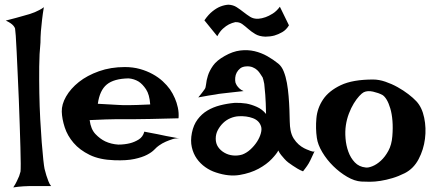

<svg xmlns="http://www.w3.org/2000/svg" viewBox="-20 -780 1883 827"><path d="M37.1 27.3Q46.9 12.7 52.7 0Q58.6 -12.7 62.5 -21.5Q66.4 -32.2 68.4 -41Q69.3 -46.9 69.3 -75.2Q69.3 -103.5 67.9 -146.5Q66.4 -189.5 64.9 -243.2Q63.5 -296.9 61 -352.5Q58.6 -408.2 56.2 -460.9Q53.7 -513.7 51.8 -556.2Q49.8 -598.6 47.9 -626Q45.9 -653.3 44.9 -657.2Q43 -663.1 38.1 -668.9Q28.3 -680.7 4.9 -691.4Q54.7 -704.1 81.1 -711.9Q96.7 -715.8 108.4 -719.7Q119.1 -723.6 129.9 -727.5Q138.7 -731.4 149.4 -736.8Q160.2 -742.2 168.9 -749Q164.1 -720.7 161.1 -694.3Q158.2 -668 156.2 -645.5Q154.3 -620.1 154.3 -596.7Q149.4 -548.8 148.9 -492.7Q148.4 -436.5 149.4 -378.9Q150.4 -321.3 153.3 -266.6Q156.2 -211.9 159.7 -167.5Q163.1 -123 166.5 -92.3Q169.9 -61.5 171.9 -52.7Q175.8 -38.1 179.7 -24.4Q183.6 -12.7 188.5 0.5Q193.4 13.7 200.2 21.5H105.5Q92.8 21.5 81.1 22.5Q70.3 23.4 58.6 24.4Q46.9 25.4 37.1 27.3Z M489.3 -157.2Q516.6 -157.2 540 -163.1Q559.6 -168 577.6 -179.2Q595.7 -190.4 601.6 -212.9Q621.1 -209 634.8 -206.5Q648.4 -204.1 658.2 -202.1Q668.9 -199.2 676.8 -198.2Q684.6 -196.3 695.3 -194.3Q705.1 -192.4 719.2 -189.9Q733.4 -187.5 752.9 -183.6Q738.3 -185.5 723.1 -180.7Q708 -175.8 694.3 -169.9Q678.7 -163.1 665 -153.3Q656.2 -147.5 645 -135.7Q633.8 -124 613.3 -113.3Q592.8 -102.5 559.1 -95.2Q525.4 -87.9 472.7 -89.8Q409.2 -91.8 366.2 -112.8Q323.2 -133.8 296.9 -164.6Q270.5 -195.3 258.8 -231.4Q247.1 -267.6 246.1 -298.8Q245.1 -330.1 264.6 -364.3Q284.2 -398.4 319.8 -426.8Q355.5 -455.1 406.2 -473.1Q457 -491.2 517.6 -491.2Q552.7 -491.2 582.5 -482.9Q612.3 -474.6 637.2 -460.9Q662.1 -447.3 680.7 -430.2Q699.2 -413.1 711.9 -395.5Q724.6 -377 733.4 -356.4Q741.2 -338.9 746.1 -316.4Q751 -293.9 749 -270.5Q674.8 -268.6 629.4 -267.6Q584 -266.6 558.6 -266.6H514.6H481.4Q463.9 -266.6 435.5 -265.6Q407.2 -264.6 366.2 -262.7Q371.1 -223.6 391.1 -202.6Q411.1 -181.6 433.6 -170.9Q459 -159.2 489.3 -157.2ZM401.4 -333Q432.6 -331.1 453.6 -330.1Q474.6 -329.1 488.3 -328.1Q502.9 -327.1 511.7 -327.1H536.1Q560.5 -327.1 627 -330.1Q624 -373 608.9 -395.5Q593.8 -418 577.1 -428.7Q557.6 -440.4 534.2 -442.4Q470.7 -441.4 439.9 -416Q409.2 -390.6 401.4 -333Z M861.3 -395.5Q866.2 -401.4 867.7 -417.5Q869.1 -433.6 875.5 -454.1Q881.8 -474.6 897.5 -497.1Q913.1 -519.5 948.2 -539.1Q982.4 -558.6 1014.6 -562.5Q1046.9 -566.4 1076.2 -559.6Q1105.5 -552.7 1131.3 -538.1Q1157.2 -523.4 1178.7 -505.9Q1193.4 -494.1 1202.1 -472.2Q1210.9 -450.2 1215.8 -422.9Q1220.7 -395.5 1223.1 -365.7Q1225.6 -335.9 1226.6 -308.1Q1227.5 -280.3 1228 -257.3Q1228.5 -234.4 1231.4 -219.7Q1235.4 -198.2 1245.1 -183.1Q1254.9 -168 1266.6 -157.7Q1278.3 -147.5 1290 -141.6Q1301.8 -135.7 1310.5 -132.8Q1316.4 -129.9 1321.3 -128.9Q1331.1 -125 1335 -128.9Q1329.1 -115.2 1324.2 -105.5Q1319.3 -95.7 1316.4 -88.9Q1312.5 -81.1 1309.6 -76.2Q1306.6 -70.3 1302.7 -65.4Q1299.8 -60.5 1294.9 -54.7Q1290 -48.8 1285.2 -42Q1272.5 -46.9 1261.2 -53.7Q1250 -60.5 1241.2 -66.4Q1230.5 -73.2 1221.7 -80.1Q1212.9 -86.9 1205.1 -95.7Q1198.2 -103.5 1190.9 -112.3Q1183.6 -121.1 1178.7 -131.8Q1172.9 -119.1 1150.9 -95.7Q1128.9 -72.3 1093.8 -53.2Q1058.6 -34.2 1012.2 -26.4Q965.8 -18.6 910.2 -37.1Q885.7 -44.9 864.3 -60.1Q842.8 -75.2 827.6 -96.7Q812.5 -118.2 806.2 -146Q799.8 -173.8 806.6 -208Q813.5 -242.2 831.1 -265.6Q848.6 -289.1 873 -303.7Q897.5 -318.4 927.7 -326.2Q958 -334 990.2 -336.9Q1015.6 -337.9 1041 -334Q1062.5 -330.1 1085.9 -319.8Q1109.4 -309.6 1126 -289.1Q1125 -340.8 1122.6 -371.6Q1120.1 -402.3 1118.2 -418.9Q1114.3 -438.5 1111.3 -446.3Q1106.4 -453.1 1101.1 -461.9Q1095.7 -470.7 1087.9 -478Q1080.1 -485.4 1068.4 -490.2Q1056.6 -495.1 1041 -494.1Q1024.4 -493.2 1014.6 -485.4Q1004.9 -477.5 999.5 -467.3Q994.1 -457 993.2 -445.3Q992.2 -433.6 994.1 -424.8Q996.1 -418.9 1000 -412.1Q1003.9 -406.2 1010.7 -399.4Q1017.6 -392.6 1029.3 -387.7Q1006.8 -384.8 989.3 -383.3Q971.7 -381.8 959 -379.9Q944.3 -377.9 933.6 -377Q922.9 -376 908.2 -373Q895.5 -371.1 877 -368.2Q858.4 -365.2 834 -360.4Q839.8 -367.2 844.7 -373.5Q849.6 -379.9 853.5 -384.8Q857.4 -390.6 861.3 -395.5ZM1007.8 -279.3Q990.2 -278.3 972.7 -271Q955.1 -263.7 941.4 -250.5Q927.7 -237.3 918.5 -220.2Q909.2 -203.1 909.2 -182.6Q909.2 -162.1 919.4 -147Q929.7 -131.8 946.8 -122.1Q963.9 -112.3 983.9 -110.4Q1003.9 -108.4 1023.4 -114.3Q1042 -121.1 1058.6 -136.2Q1075.2 -151.4 1086.9 -169.4Q1098.6 -187.5 1103.5 -205.6Q1108.4 -223.6 1104.5 -235.4Q1096.7 -260.7 1069.3 -271Q1042 -281.2 1007.8 -279.3ZM860.4 -692.4Q877.9 -717.8 896 -731.9Q914.1 -746.1 929.7 -752Q947.3 -758.8 963.9 -759.8Q984.4 -758.8 999.5 -749Q1014.6 -739.3 1028.8 -728Q1043 -716.8 1057.6 -707.5Q1072.3 -698.2 1092.8 -699.2Q1107.4 -700.2 1124 -706.1Q1137.7 -710.9 1154.3 -721.2Q1170.9 -731.4 1185.5 -751L1224.6 -670.9Q1212.9 -651.4 1195.8 -641.6Q1178.7 -631.8 1162.1 -627Q1143.6 -622.1 1123 -622.1Q1096.7 -623 1079.6 -633.3Q1062.5 -643.6 1049.3 -655.3Q1036.1 -667 1023.4 -676.3Q1010.7 -685.5 993.2 -684.6Q979.5 -681.6 965.8 -674.8Q954.1 -668.9 940.4 -656.7Q926.8 -644.5 916 -624Z M1586.9 -437.5Q1612.3 -437.5 1639.6 -428.2Q1667 -418.9 1692.4 -404.8Q1717.8 -390.6 1738.8 -374.5Q1759.8 -358.4 1773.4 -343.8Q1797.9 -317.4 1807.1 -272.9Q1816.4 -228.5 1810.5 -182.1Q1804.7 -135.7 1783.2 -94.7Q1761.7 -53.7 1723.6 -34.2Q1696.3 -20.5 1669.9 -12.7Q1643.6 -4.9 1619.1 -1Q1594.7 2.9 1573.2 2.9Q1551.8 2.9 1536.1 2Q1506.8 0 1475.1 -18.6Q1443.4 -37.1 1415.5 -64.5Q1387.7 -91.8 1368.2 -124.5Q1348.6 -157.2 1344.7 -186.5Q1338.9 -226.6 1342.8 -270.5Q1346.7 -314.5 1371.6 -351.6Q1396.5 -388.7 1447.8 -413.1Q1499 -437.5 1586.9 -437.5ZM1554.7 -58.6Q1565.4 -56.6 1584 -64Q1602.5 -71.3 1620.6 -87.9Q1638.7 -104.5 1652.8 -130.4Q1667 -156.2 1669.9 -193.4Q1672.9 -229.5 1670.4 -259.8Q1668 -290 1661.1 -313Q1654.3 -335.9 1645.5 -350.6Q1636.7 -365.2 1627 -371.1Q1610.4 -379.9 1586.9 -385.3Q1563.5 -390.6 1546.9 -382.8Q1539.1 -378.9 1527.3 -366.2Q1515.6 -353.5 1503.9 -334.5Q1492.2 -315.4 1482.9 -291Q1473.6 -266.6 1469.7 -240.2Q1465.8 -213.9 1468.3 -183.6Q1470.7 -153.3 1480.5 -126.5Q1490.2 -99.6 1508.3 -80.6Q1526.4 -61.5 1554.7 -58.6Z"/></svg>

Font: Irish Grover
Style: Regular
Weight: 400
Designer: Squid
Foundry: Font Diner, Inc DBA Sideshow
Version: Version 1.001